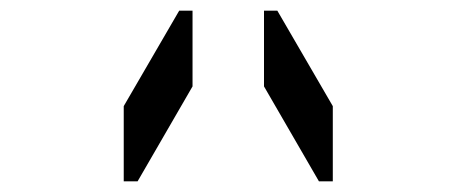

<svg xmlns="http://www.w3.org/2000/svg" viewBox="-20 -453 856 360"><path d="M341 -291 238 -113H212V-254L316 -433H341ZM475 -433H500L604 -254V-113H578L475 -291Z"/></svg>

Font: DSEG14 Classic
Style: Regular
Weight: 400
Designer: Keshikan(Twitter:@keshinomi_88pro)
Version: Version 0.46